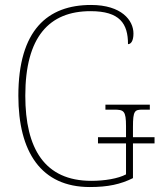

<svg xmlns="http://www.w3.org/2000/svg" viewBox="-20 -744 643 774"><path d="M342 10C415 10 466 -1 516 -26V-166H603V-191H516V-232C516 -298 523 -302 555 -302H584V-322H405V-302H439C479 -302 488 -298 488 -235V-191H375V-166H488V-41C456 -24 402 -15 348 -15C160 -15 82 -145 82 -358C82 -595 178 -699 345 -699C463 -699 496 -649 496 -566C508 -566 518 -579 518 -609C518 -662 470 -724 347 -724C172 -724 54 -623 54 -358C54 -131 146 10 342 10Z"/></svg>

Font: Noto Serif SemiCondensed Thin
Style: Regular
Weight: 100
Width: 4
Designer: Monotype Design Team
Foundry: Monotype Imaging Inc.
Version: Version 2.015